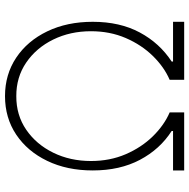

<svg xmlns="http://www.w3.org/2000/svg" viewBox="-14 -754 777 790"><g transform="rotate(90 375.0 -358.5)"><path d="M69.2 -351.2Q69.2 -462.7 113.1 -544.6Q157 -626.4 232.6 -675.8V-681.5H69.2V-727.3H307.9V-667.6Q255.3 -644.9 209.7 -598.4Q164.1 -551.8 136 -486.9Q108 -421.9 108 -343.8Q108 -258.5 142.2 -188.6Q176.5 -118.6 236.9 -77.4Q297.2 -36.2 375 -36.6Q453.1 -36.2 513.3 -77.4Q573.5 -118.6 607.8 -188.6Q642 -258.5 642 -343.8Q642 -421.9 614 -486.9Q585.9 -551.8 540.3 -598.4Q494.7 -644.9 442.1 -667.6V-727.3H680.8V-681.5H518.5V-675.8Q593.4 -627.8 637.1 -545.3Q680.8 -462.7 680.8 -351.2Q680.8 -245.4 641.5 -163.9Q602.3 -82.4 533.4 -36.2Q464.5 9.9 375 9.9Q285.9 9.9 216.8 -36.2Q147.7 -82.4 108.5 -163.9Q69.2 -245.4 69.2 -351.2Z"/></g></svg>

Font: Inter UI Extra Light
Style: Regular
Weight: 200
Designer: Rasmus Andersson
Foundry: rsms
Version: 3.2;8d6f07862